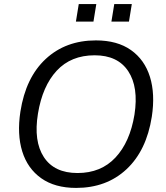

<svg xmlns="http://www.w3.org/2000/svg" viewBox="-20 -912 812 941"><path d="M80 -365Q106 -532 204 -623Q302 -714 450 -714Q555 -714 622 -666.5Q689 -619 715 -535Q741 -451 724 -340Q698 -174 600 -82.5Q502 9 353 9Q249 9 182 -38.5Q115 -86 89 -170Q63 -254 80 -365ZM166 -355Q144 -220 195 -142Q246 -64 360 -64Q475 -64 546 -140Q617 -216 639 -350Q660 -485 608.5 -563Q557 -641 444 -641Q328 -641 258 -565.5Q188 -490 166 -355ZM526 -806 540 -892H626L612 -806ZM352 -806 366 -892H452L438 -806Z"/></svg>

Font: Mulish
Style: Italic
Weight: 400
Italic angle: -9°
Designer: Vernon Adams
Foundry: Vernon Adams
Version: Version 3.603; ttfautohint (v1.8.3)